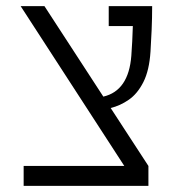

<svg xmlns="http://www.w3.org/2000/svg" viewBox="-20 -606 626 626"><path d="M57.1 0V-64.9H385.3L47.4 -585.9H125L316.9 -291Q399.4 -310.1 408.2 -424.3Q411.6 -469.7 413.1 -521H334.5V-585.9H476.1Q476.1 -547.4 474.4 -508.1Q472.7 -468.8 470.7 -438Q466.8 -376.5 447.5 -338.4Q428.2 -300.3 399.9 -280.8Q371.6 -261.2 340.8 -253.9L463.9 -64.9V0Z"/></svg>

Font: CaskaydiaMono NF Light
Style: Regular
Weight: 300
Designer: Aaron Bell
Foundry: Saja Typeworks
Version: Version 2111.001; ttfautohint (v1.8.4);Nerd Fonts 3.1.1